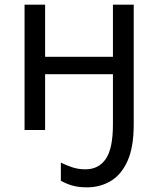

<svg xmlns="http://www.w3.org/2000/svg" viewBox="-20 -556 661 821"><path d="M551.8 -536.1V-23.9Q551.8 73.2 525.4 132.1Q499 190.9 453.6 218Q408.2 245.1 352.1 245.1Q315.9 245.1 289.6 237.5Q263.2 230 240.2 216.8V139.2Q261.2 149.9 287.6 158.9Q314 168 345.2 168Q401.9 168 432.4 123.5Q462.9 79.1 462.9 -23.9V-238.8H172.9V0H85V-536.1H172.9V-313H462.9V-536.1Z"/></svg>

Font: Kurinto Seri
Style: Regular
Weight: 400
Designer: Kurinto was developed by Clint Goss from a range of fonts that are compatible with the SIL Open Font License Version 1.1
Foundry: Clinton F. Goss
Version: Version 2.196; July 25, 2020